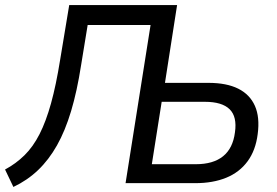

<svg xmlns="http://www.w3.org/2000/svg" viewBox="-32 -725 1096 760"><path d="M21 15 -12 -54Q31 -77 65 -110.5Q99 -144 124.5 -194Q150 -244 170 -316Q190 -388 206 -488L242 -705H669L621 -397H793Q865 -397 911 -374Q957 -351 977 -306Q997 -261 988 -194Q980 -130 948 -86.5Q916 -43 863.5 -21.5Q811 0 741 0H465L564 -626H315L289 -467Q273 -364 249.5 -285.5Q226 -207 193.5 -149.5Q161 -92 118.5 -51.5Q76 -11 21 15ZM569 -75H743Q812 -75 851 -106.5Q890 -138 898 -201Q907 -263 877 -292.5Q847 -322 779 -322H608Z"/></svg>

Font: Nunito Sans 10pt SemiCondensed Medium
Style: Italic
Weight: 500
Width: 4
Italic angle: -9°
Designer: Vernon Adams
Foundry: Vernon Adams
Version: Version 3.101;gftools[0.9.27]